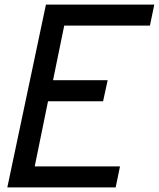

<svg xmlns="http://www.w3.org/2000/svg" viewBox="-20 -820 695 840"><path d="M12 0 181 -800H655L636 -708H187L276 -781L197 -396L139 -469H451L431 -377H117L205 -450L117 -19L60 -92H505L486 0Z"/></svg>

Font: Victor Mono Thin
Style: Italic
Weight: 100
Italic angle: -12°
Monospace: yes
Designer: Rune Bjørnerås
Version: Version 1.561;gftools[0.9.30]